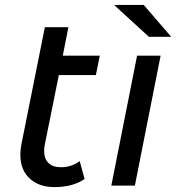

<svg xmlns="http://www.w3.org/2000/svg" viewBox="-20 -757 718 783"><path d="M163 -169Q160 -154 160 -141Q160 -110 177.5 -92.5Q195 -75 229 -75Q271 -75 305 -100L325 -27Q277 6 202 6Q139 6 101 -29Q63 -64 63 -126Q63 -148 67 -167L163 -646H259L236 -530H387L371 -451H220Z M539 -530H635L530 0H434ZM445 -737H566L678 -607H587Z"/></svg>

Font: Montserrat Alternates Medium
Style: Italic
Weight: 500
Italic angle: -11.3°
Designer: Julieta Ulanovsky
Foundry: Julieta Ulanovsky
Version: Version 7.200